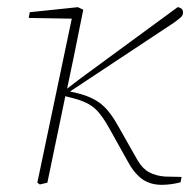

<svg xmlns="http://www.w3.org/2000/svg" viewBox="-20 -509 530 535"><path d="M91 5 84 0 180 -457 60 -459 63 -475 197 -489 212 -482 185 -348 167 -262 205 -291 475 -489Q490 -487 490 -474Q490 -467 485 -462Q480 -457 465 -446L175 -254L197 -249Q237 -239 262 -219Q287 -199 312 -153L363 -63Q377 -39 395.5 -29Q414 -19 440 -17L486 -16L483 -1Q456 6 431 6Q398 6 375.5 -10.5Q353 -27 335 -61L287 -147Q265 -188 244.5 -206.5Q224 -225 185 -235L162 -241L155 -207Q144 -155 133.5 -103.5Q123 -52 112 0Z"/></svg>

Font: Source Serif 4 SmText ExtraLight
Style: Italic
Weight: 200
Italic angle: -12°
Designer: Frank Grießhammer
Foundry: Adobe
Version: Version 4.005;hotconv 1.1.0;makeotfexe 2.6.0